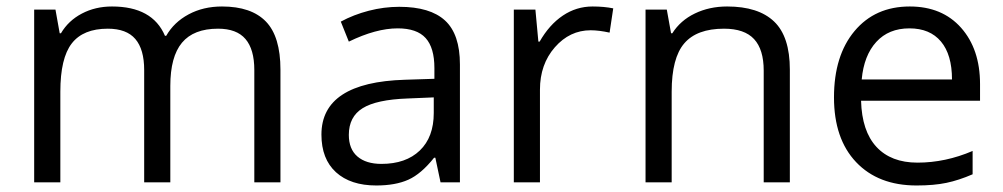

<svg xmlns="http://www.w3.org/2000/svg" viewBox="-20 -565 3109 595"><path d="M768.1 0V-348.1Q768.1 -412.1 740.7 -444.1Q713.4 -476.1 655.8 -476.1Q580.1 -476.1 543.9 -432.6Q507.8 -389.2 507.8 -298.8V0H426.8V-348.1Q426.8 -412.1 399.4 -444.1Q372.1 -476.1 314 -476.1Q237.8 -476.1 202.4 -430.4Q167 -384.8 167 -280.8V0H85.9V-535.2H151.9L165 -461.9H168.9Q191.9 -501 233.6 -522.9Q275.4 -544.9 327.1 -544.9Q452.6 -544.9 491.2 -454.1H495.1Q519 -496.1 564.5 -520.5Q609.9 -544.9 668 -544.9Q758.8 -544.9 804 -498.3Q849.1 -451.7 849.1 -349.1V0Z M1345.2 0 1329.1 -76.2H1325.2Q1285.2 -25.9 1245.4 -8.1Q1205.6 9.8 1146 9.8Q1066.4 9.8 1021.2 -31.2Q976.1 -72.3 976.1 -147.9Q976.1 -310.1 1235.4 -317.9L1326.2 -320.8V-354Q1326.2 -417 1299.1 -447Q1272 -477.1 1212.4 -477.1Q1145.5 -477.1 1061 -436L1036.1 -498Q1075.7 -519.5 1122.8 -531.7Q1169.9 -543.9 1217.3 -543.9Q1313 -543.9 1359.1 -501.5Q1405.3 -459 1405.3 -365.2V0ZM1162.1 -57.1Q1237.8 -57.1 1281 -98.6Q1324.2 -140.1 1324.2 -214.8V-263.2L1243.2 -259.8Q1146.5 -256.3 1103.8 -229.7Q1061 -203.1 1061 -147Q1061 -103 1087.6 -80.1Q1114.3 -57.1 1162.1 -57.1Z M1816.4 -544.9Q1852.1 -544.9 1880.4 -539.1L1869.1 -463.9Q1835.9 -471.2 1810.5 -471.2Q1745.6 -471.2 1699.5 -418.5Q1653.3 -365.7 1653.3 -287.1V0H1572.3V-535.2H1639.2L1648.4 -436H1652.3Q1682.1 -488.3 1724.1 -516.6Q1766.1 -544.9 1816.4 -544.9Z M2346.7 0V-346.2Q2346.7 -411.6 2316.9 -443.8Q2287.1 -476.1 2223.6 -476.1Q2139.6 -476.1 2100.6 -430.7Q2061.5 -385.3 2061.5 -280.8V0H1980.5V-535.2H2046.4L2059.6 -461.9H2063.5Q2088.4 -501.5 2133.3 -523.2Q2178.2 -544.9 2233.4 -544.9Q2330.1 -544.9 2378.9 -498.3Q2427.7 -451.7 2427.7 -349.1V0Z M2820.3 9.8Q2701.7 9.8 2633.1 -62.5Q2564.5 -134.8 2564.5 -263.2Q2564.5 -392.6 2628.2 -468.8Q2691.9 -544.9 2799.3 -544.9Q2899.9 -544.9 2958.5 -478.8Q3017.1 -412.6 3017.1 -304.2V-252.9H2648.4Q2650.9 -158.7 2696 -109.9Q2741.2 -61 2823.2 -61Q2909.7 -61 2994.1 -97.2V-24.9Q2951.2 -6.3 2912.8 1.7Q2874.5 9.8 2820.3 9.8ZM2798.3 -477.1Q2733.9 -477.1 2695.6 -435.1Q2657.2 -393.1 2650.4 -318.8H2930.2Q2930.2 -395.5 2896 -436.3Q2861.8 -477.1 2798.3 -477.1Z"/></svg>

Font: f0_58959 
Style: Regular
Weight: 400
Foundry: Ascender Corporation
Version: Version 1.10